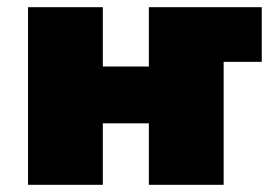

<svg xmlns="http://www.w3.org/2000/svg" viewBox="-20 -514 748 534"><path d="M58 -494H266V-329H394V-494H708V-342H602V0H394V-171H266V0H58Z"/></svg>

Font: Nunito Sans Heavy
Style: Regular
Weight: 400
Designer: Vernon Adams
Foundry: Vernon Adams
Version: Version 2.500